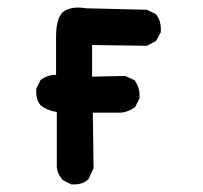

<svg xmlns="http://www.w3.org/2000/svg" viewBox="-20 -480 540 510"><path d="M88.9 -199.2Q81.1 -208 78.6 -217.3Q76.2 -226.6 76.2 -232.4Q76.2 -238.3 76.2 -244.1L87.9 -267.6Q106.4 -281.2 127.9 -281.2Q128.9 -281.2 128.9 -281.2V-377.9Q128.9 -379.9 128.9 -382.8Q128.9 -436.5 151.4 -451.2Q167 -460 187.5 -460Q197.3 -460 208 -458L370.1 -454.1L394.5 -442.4Q402.3 -431.6 404.8 -421.9Q407.2 -412.1 407.2 -406.2Q407.2 -400.4 407.2 -394.5L394.5 -371.1L370.1 -358.4L224.6 -360.4V-276.4L312.5 -278.3L337.9 -266.6Q345.7 -254.9 347.7 -247.1Q350.6 -236.3 350.6 -230.5Q350.6 -224.6 350.6 -218.8L338.9 -195.3Q318.4 -181.6 300.8 -180.7H226.6L228.5 -33.2L214.8 -3.9Q205.1 4.9 195.8 7.3Q186.5 9.8 180.7 9.8Q174.8 9.8 168.9 9.8L146.5 -2Q131.8 -18.6 130.9 -37.1V-182.6Q108.4 -185.5 88.9 -199.2Z"/></svg>

Font: JasonHandwriting2
Style: SemiBold
Weight: 600
Version: Version 1.04.7